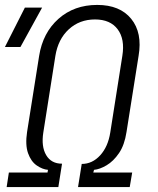

<svg xmlns="http://www.w3.org/2000/svg" viewBox="-21 -760 641 780"><path d="M6 0 15 -59H172L174 -70Q151 -72 128 -88Q105 -104 93 -137.5Q81 -171 89 -224L138 -533Q153 -627 216.5 -683.5Q280 -740 374 -740Q466 -740 512 -683.5Q558 -627 542 -533L493 -224Q485 -171 462.5 -138Q440 -105 412 -88.5Q384 -72 361 -70L358 -59H516L506 0H296L311 -94Q354 -94 386 -129Q418 -164 427 -222L476 -533Q487 -601 457 -641Q427 -681 365 -681Q302 -681 258.5 -641Q215 -601 204 -533L155 -222Q146 -165 166.5 -130Q187 -95 231 -95L216 0ZM-1 -569 80 -729H150L62 -569Z"/></svg>

Font: NKDuy Mono ExtraLight
Style: Italic
Weight: 200
Italic angle: -9°
Monospace: yes
Designer: NKDuy
Foundry: NKDuy
Version: Version 2.251; ttfautohint (v1.8.4.7-5d5b)